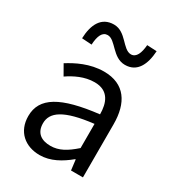

<svg xmlns="http://www.w3.org/2000/svg" viewBox="-194 -919 953 1046"><g transform="rotate(30 282.0 -396.5)"><path d="M374 -645C451 -645 482 -711 487 -796L426 -799C422 -748 407 -711 374 -711C321 -711 292 -806 214 -806C135 -806 103 -741 100 -654L162 -650C165 -706 180 -739 213 -739C264 -739 295 -645 374 -645ZM217 13C285 13 345 -22 397 -65H400L408 0H483V-334C483 -467 427 -557 295 -557C207 -557 132 -518 81 -486L117 -423C160 -452 216 -481 280 -481C369 -481 392 -414 392 -344C160 -317 58 -258 58 -141C58 -43 126 13 217 13ZM243 -60C188 -60 147 -84 147 -147C147 -216 209 -263 392 -284V-132C339 -85 296 -60 243 -60Z"/></g></svg>

Font: Spoqa Han Sans Neo Regular
Style: Regular
Weight: 400
Designer: [Spoqa Han Sans Neo] Dong-huui Kim  Younghwa Kang  Yujin Lee  [Noto Sans] Ryoko NISHIZUKA  (kana & ideographs); Paul D. 
Foundry: Spoqa (http://www.spoqa-han-sans.com)
Version: Version 1.000